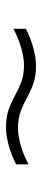

<svg xmlns="http://www.w3.org/2000/svg" viewBox="230 -668 140 640"><g transform="rotate(90 300.0 -348.0)"><path d="M403 -298Q370 -298 345 -307Q320 -316 298.5 -328Q277 -340 253 -349Q229 -358 197 -358Q175 -358 144.5 -350Q114 -342 76 -323V-364Q104 -379 137.5 -388.5Q171 -398 201 -398Q234 -398 259 -389Q284 -380 305.5 -368Q327 -356 351 -347Q375 -338 407 -338Q430 -338 460.5 -346Q491 -354 528 -373V-332Q500 -317 466.5 -307.5Q433 -298 403 -298Z"/></g></svg>

Font: SUSE Thin ExtraLight
Style: Regular
Weight: 250
Version: Version 1.000